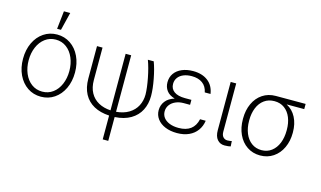

<svg xmlns="http://www.w3.org/2000/svg" viewBox="-107 -1078 2735 1638"><g transform="rotate(15 1260.5 -259.0)"><path d="M46.9 -263.7Q46.9 -342.8 76.4 -405.3Q106 -467.8 158.2 -502.9Q210.4 -538.1 276.4 -538.1Q342.3 -538.1 394.5 -502.9Q446.8 -467.8 476.3 -405.3Q505.9 -342.8 505.9 -263.7Q505.9 -184.6 476.3 -122.1Q446.8 -59.6 394.5 -24.4Q342.3 10.7 276.4 10.7Q210.4 10.7 158.2 -24.4Q106 -59.6 76.4 -122.1Q46.9 -184.6 46.9 -263.7ZM456.1 -263.7Q456.1 -327.1 433.8 -379.6Q411.6 -432.1 370.8 -462.6Q330.1 -493.2 276.4 -493.2Q222.7 -493.2 181.9 -462.4Q141.1 -431.6 118.9 -379.4Q96.7 -327.1 96.7 -263.7Q96.7 -199.7 118.9 -147.2Q141.1 -94.7 181.9 -64.5Q222.7 -34.2 276.4 -34.2Q330.1 -34.2 370.8 -64.5Q411.6 -94.7 433.8 -147.2Q456.1 -199.7 456.1 -263.7ZM279.3 -744.1H335L295.9 -585H261.7Z M677.7 -530.3V-244.1Q677.7 -178.2 703.1 -131.8Q728.5 -85.4 774.4 -60.1Q820.3 -34.7 881.8 -30.8V-530.3H930.7V-31.2Q996.1 -36.6 1042.5 -64.9Q1088.9 -93.3 1112.3 -138.4Q1135.7 -183.6 1135.7 -238.3Q1134.8 -295.9 1118.2 -381.6Q1101.6 -467.3 1078.1 -530.3H1129.9Q1152.3 -470.7 1168.5 -385.7Q1184.6 -300.8 1184.6 -238.3Q1184.6 -168 1156.2 -112.5Q1127.9 -57.1 1071 -23.4Q1014.2 10.3 930.7 15.1V225.6H881.8V15.1Q802.7 10.7 746.1 -20.3Q689.5 -51.3 659.2 -107.9Q628.9 -164.6 628.9 -244.1V-530.3Z M1384.8 -269.5Q1335.4 -283.7 1312.3 -314.9Q1289.1 -346.2 1289.1 -388.7Q1289.1 -433.6 1312.7 -467Q1336.4 -500.5 1379.2 -518.8Q1421.9 -537.1 1477.5 -537.1Q1557.6 -537.1 1608.4 -498Q1659.2 -459 1669.9 -386.7H1619.1Q1608.9 -438.5 1572.3 -465.3Q1535.6 -492.2 1477.5 -492.2Q1435.5 -492.2 1404.3 -479.2Q1373 -466.3 1356 -442.6Q1338.9 -418.9 1338.9 -387.7Q1338.9 -344.2 1372.3 -320.1Q1405.8 -295.9 1467.8 -295.9H1525.4V-252H1467.8Q1429.2 -252 1397.7 -238Q1366.2 -224.1 1348.1 -199.2Q1330.1 -174.3 1330.1 -142.6Q1330.1 -110.8 1348.4 -86.9Q1366.7 -63 1400.6 -49.6Q1434.6 -36.1 1480.5 -36.1Q1613.3 -36.1 1639.6 -155.3H1689.5Q1682.6 -106 1655.5 -68.6Q1628.4 -31.2 1583.3 -10.7Q1538.1 9.8 1478.5 9.8Q1419.4 9.8 1374 -9Q1328.6 -27.8 1303.5 -61.8Q1278.3 -95.7 1278.3 -138.7Q1278.3 -184.1 1305.2 -218.8Q1332 -253.4 1384.8 -269.5Z M1858.4 -530.3V-104.5Q1858.4 -73.2 1873.3 -57.1Q1888.2 -41 1911.1 -41Q1923.8 -41 1934.8 -42.7Q1945.8 -44.4 1949.2 -45.9L1952.1 1Q1944.8 2.9 1930.7 4.9Q1916.5 6.8 1898.4 6.8Q1858.4 6.8 1834 -21.7Q1809.6 -50.3 1809.6 -104.5V-530.3Z M2212.9 -514.6H2475.6V-468.8H2320.3Q2375 -440.4 2404.3 -383.8Q2433.6 -327.1 2433.6 -252V-247.1Q2433.6 -174.8 2406.2 -116Q2378.9 -57.1 2328.6 -23.2Q2278.3 10.7 2212.9 10.7Q2147.5 10.7 2097.2 -23.2Q2046.9 -57.1 2019.5 -116.7Q1992.2 -176.3 1992.2 -251V-256.8Q1992.2 -330.6 2019.3 -389.2Q2046.4 -447.8 2096.4 -481.2Q2146.5 -514.6 2212.9 -514.6ZM2212.9 -36.1Q2263.7 -36.1 2301 -64.5Q2338.4 -92.8 2358.2 -142.1Q2377.9 -191.4 2377.9 -253.9V-259.8Q2377.9 -319.3 2358.9 -366.7Q2339.8 -414.1 2303 -441.4Q2266.1 -468.8 2213.9 -468.8Q2161.6 -468.8 2123.8 -441.2Q2085.9 -413.6 2066.4 -365.2Q2046.9 -316.9 2046.9 -256.8V-251Q2046.9 -189.5 2066.9 -140.6Q2086.9 -91.8 2124.5 -64Q2162.1 -36.1 2212.9 -36.1Z"/></g></svg>

Font: Pretendard Std ExtraLight
Style: Regular
Weight: 200
Designer: Base glyphs from Inter by Rasmus Andersson; Hangeul glyphs from Noto Sans CJK(Source Han Sans) by Jang Soo-young and Kan
Foundry: Kil Hyung-jin
Version: Version 1.309